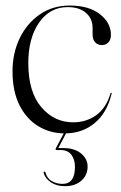

<svg xmlns="http://www.w3.org/2000/svg" viewBox="-20 -460 426 675"><path d="M370 -337Q370 -321 361.2 -311.2Q352.5 -301.5 338.5 -301.5Q323.5 -301.5 314.5 -311.2Q305.5 -321 305.5 -339V-362Q305.5 -394.5 282.2 -414.8Q259 -435 218 -435Q155 -435 117.2 -380.2Q79.5 -325.5 79.5 -238.5Q79.5 -137 125 -83.5Q170.5 -30 237 -30Q283.5 -30 318.5 -55.2Q353.5 -80.5 368.5 -132Q369.5 -134.5 371 -134Q373.5 -134 372.5 -131Q356 -62.5 312.2 -26.8Q268.5 9 208 9Q156.5 9 114.8 -16.2Q73 -41.5 48.5 -90.2Q24 -139 24 -209.5Q24 -273 49.2 -325.5Q74.5 -378 119.8 -409.2Q165 -440.5 225 -440.5Q292.5 -440.5 331.2 -410.2Q370 -380 370 -337ZM209 -0.5H217L185 60.5H202.5Q242 60.5 265 79.5Q288 98.5 288 125.5Q288 156 266 175.2Q244 194.5 208.5 194.5Q179 194.5 159.2 181.2Q139.5 168 133.5 148.5Q132.5 144 135.5 143.5Q138.5 142 140 147Q145.5 167.5 162.5 177Q179.5 186.5 199.5 186.5Q243.5 186.5 243.5 127Q243.5 101 231 84.2Q218.5 67.5 193.5 67.5H179.5Q173 67.5 176.5 61Z"/></svg>

Font: Fraunces 144pt S000 Light
Style: Regular
Weight: 300
Version: Version 1.000; ttfautohint (v1.8.3)